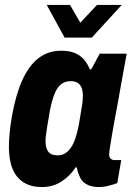

<svg xmlns="http://www.w3.org/2000/svg" viewBox="-20 -744 536 776"><path d="M149 12Q106 12 76 -6.5Q46 -25 31 -61Q16 -97 16 -150Q16 -177 19 -207.5Q22 -238 28 -273Q43 -359 69.5 -418.5Q96 -478 135 -508.5Q174 -539 227 -539Q259 -539 281.5 -530Q304 -521 318.5 -504.5Q333 -488 343 -464H349L383 -527H492L468 -395Q464 -370 457.5 -335.5Q451 -301 444.5 -265.5Q438 -230 432.5 -198.5Q427 -167 424 -146Q421 -125 421 -121Q421 -109 427 -103Q433 -97 443 -97H470L454 -4Q438 2 418 7Q398 12 378 12Q351 12 330 1Q309 -10 300 -35Q297 -42 294.5 -49.5Q292 -57 291 -67L286 -68Q264 -34 229.5 -11Q195 12 149 12ZM213 -116Q229 -116 242 -123.5Q255 -131 266 -146.5Q277 -162 284.5 -184.5Q292 -207 298 -236Q305 -279 309 -302Q313 -325 314 -336.5Q315 -348 315 -355Q315 -375 310 -388.5Q305 -402 294 -409Q283 -416 266 -416Q243 -416 227 -403.5Q211 -391 200.5 -365Q190 -339 182 -299Q174 -255 170.5 -231Q167 -207 165.5 -195.5Q164 -184 164 -175Q164 -145 175.5 -130.5Q187 -116 213 -116ZM472 -724 351 -592H241L169 -724H263L322 -622H276L372 -724Z"/></svg>

Font: Archivo Condensed ExtraBold
Style: Italic
Weight: 800
Width: 3
Italic angle: -10°
Designer: Hector Gatti
Foundry: Omnibus-Type
Version: Version 2.001